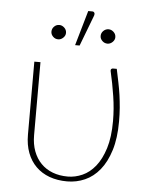

<svg xmlns="http://www.w3.org/2000/svg" viewBox="-53 -774 646 826"><g transform="rotate(5 270.0 -361.0)"><path d="M82.5 0ZM109 -493V-177.5Q109 -139 120.5 -108.5Q132 -78 152.8 -56.8Q173.5 -35.5 203 -24.2Q232.5 -13 268.5 -13Q300.5 -13 331.5 -26.8Q362.5 -40.5 387 -70.8Q411.5 -101 426.8 -149.5Q442 -198 442 -268Q442 -320 433.5 -375Q425 -430 413 -481.5Q412 -487.5 415 -490.2Q418 -493 421.5 -493H438.5Q445 -462 450.5 -435.2Q456 -408.5 459.8 -382Q463.5 -355.5 465.8 -327.8Q468 -300 468 -268Q468 -196 451.8 -143.8Q435.5 -91.5 408 -57.8Q380.5 -24 344.2 -8Q308 8 267.5 8Q225.5 8 191.2 -4.5Q157 -17 132.8 -41Q108.5 -65 95.5 -99.5Q82.5 -134 82.5 -177.5V-493ZM251 -579 294.5 -730H312Q318.5 -730 321.2 -725Q324 -720 321.5 -713L270.5 -579ZM420.5 -628Q420.5 -616 410.8 -606.8Q401 -597.5 389 -597.5Q376 -597.5 366.5 -606.8Q357 -616 357 -628Q357 -641 366.5 -650.2Q376 -659.5 389 -659.5Q401 -659.5 410.8 -650.2Q420.5 -641 420.5 -628ZM207.5 -628Q207.5 -616 197.8 -606.8Q188 -597.5 176 -597.5Q163 -597.5 153.8 -606.8Q144.5 -616 144.5 -628Q144.5 -641 153.8 -650.2Q163 -659.5 176 -659.5Q188 -659.5 197.8 -650.2Q207.5 -641 207.5 -628Z"/></g></svg>

Font: Lato Thin
Style: Regular
Weight: 200
Designer: Lukasz Dziedzic
Foundry: tyPoland Lukasz Dziedzic
Version: Version 2.007; 2014-02-27